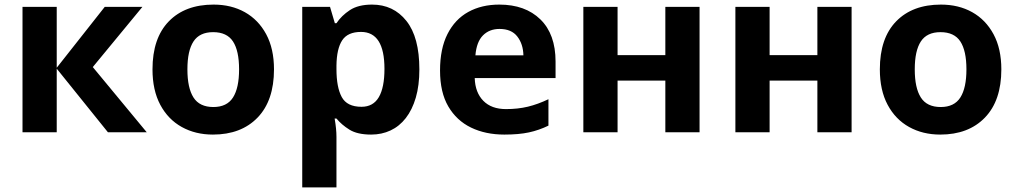

<svg xmlns="http://www.w3.org/2000/svg" viewBox="-20 -576 4425 836"><path d="M78 -546H227V-281L436 -546H600L384 -284L619 0H450L227 -277V0H78Z M1173 -274Q1173 -138 1101.5 -64Q1030 10 907 10Q831 10 771.5 -23Q712 -56 678 -119.5Q644 -183 644 -274Q644 -410 715 -483Q786 -556 910 -556Q987 -556 1046 -523Q1105 -490 1139 -427Q1173 -364 1173 -274ZM796 -274Q796 -193 822.5 -151.5Q849 -110 909 -110Q968 -110 994.5 -151.5Q1021 -193 1021 -274Q1021 -355 994.5 -395.5Q968 -436 908 -436Q849 -436 822.5 -395.5Q796 -355 796 -274Z M1296 -546H1417L1438 -475H1445Q1467 -508 1503.5 -532Q1540 -556 1600 -556Q1693 -556 1749.5 -485Q1806 -414 1806 -274Q1806 -204 1790.5 -151Q1775 -98 1747 -62Q1719 -26 1680.5 -8Q1642 10 1596 10Q1536 10 1501.5 -11.5Q1467 -33 1445 -60H1437Q1445 -15 1445 20V240H1296ZM1445 -291V-275Q1445 -196 1468 -153.5Q1491 -111 1554 -111Q1605 -111 1629.5 -153Q1654 -195 1654 -276Q1654 -437 1552 -437Q1494 -437 1470 -400.5Q1446 -364 1445 -291Z M2154 -556Q2267 -556 2333 -491.5Q2399 -427 2399 -308V-236H2047Q2049 -173 2084.5 -137Q2120 -101 2183 -101Q2235 -101 2278.5 -111.5Q2322 -122 2368 -144V-29Q2327 -9 2283 0.5Q2239 10 2176 10Q2094 10 2031 -20.5Q1968 -51 1932 -112.5Q1896 -174 1896 -269Q1896 -364 1928.5 -428Q1961 -492 2019 -524Q2077 -556 2154 -556ZM2155 -450Q2111 -450 2083 -422Q2055 -394 2050 -335H2259Q2258 -384 2232.5 -417Q2207 -450 2155 -450Z M2669 -546V-336H2877V-546H3026V0H2877V-225H2669V0H2520V-546Z M3331 -546V-336H3539V-546H3688V0H3539V-225H3331V0H3182V-546Z M4340 -274Q4340 -138 4268.5 -64Q4197 10 4074 10Q3998 10 3938.5 -23Q3879 -56 3845 -119.5Q3811 -183 3811 -274Q3811 -410 3882 -483Q3953 -556 4077 -556Q4154 -556 4213 -523Q4272 -490 4306 -427Q4340 -364 4340 -274ZM3963 -274Q3963 -193 3989.5 -151.5Q4016 -110 4076 -110Q4135 -110 4161.5 -151.5Q4188 -193 4188 -274Q4188 -355 4161.5 -395.5Q4135 -436 4075 -436Q4016 -436 3989.5 -395.5Q3963 -355 3963 -274Z"/></svg>

Font: BC Sans
Style: Bold
Weight: 700
Designer: Monotype Design Team
Province of B.C.
Foundry: Monotype Imaging Inc.
Version: Version 2.000;GOOG;noto-source:20170915:90ef993387c0